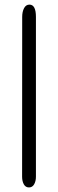

<svg xmlns="http://www.w3.org/2000/svg" viewBox="-20 -777 253 840"><path d="M77.1 -703.1Q77.1 -725.6 85.2 -741.2Q93.3 -756.8 108.9 -756.8Q137.2 -756.8 137.2 -703.1V-3.9Q137.2 15.6 129.4 29.3Q121.6 43 106.7 43Q91.8 43 84.2 29.3Q76.7 15.6 76.7 -3.9Z"/></svg>

Font: Corben
Style: Regular
Weight: 400
Designer: vernon adams
Foundry: vernon adams
Version: Version 1.101